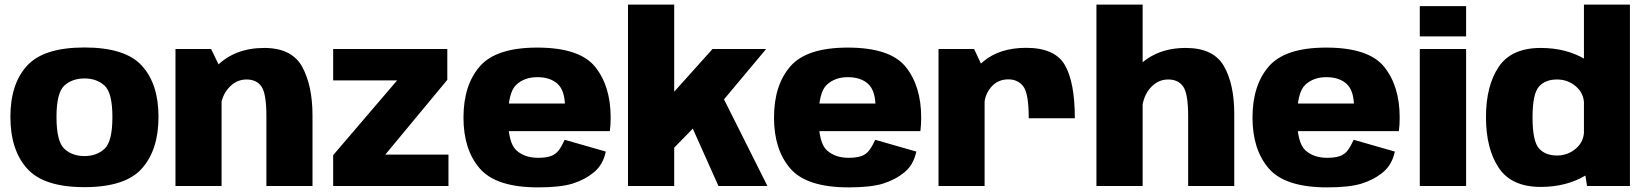

<svg xmlns="http://www.w3.org/2000/svg" viewBox="-20 -805 7128 831"><path d="M345.5 5Q522.5 5 594.2 -75.8Q666 -156.5 666 -299.5Q666 -441.5 594.2 -520.5Q522.5 -599.5 345.5 -599.5Q169 -599.5 97 -520.5Q25 -441.5 25 -299.5Q25 -156.5 97 -75.8Q169 5 345.5 5ZM345.5 -129.5Q292.5 -129.5 258.5 -161Q224.5 -192.5 224.5 -298.5Q224.5 -403.5 258.5 -434.5Q292.5 -465.5 345.5 -465.5Q398.5 -465.5 432.5 -434.5Q466.5 -403.5 466.5 -298.5Q466.5 -192.5 432.5 -161Q398.5 -129.5 345.5 -129.5Z M739.5 0H939V-499.5L893.5 -593H739.5ZM1133 0H1332.5V-305.5Q1332.5 -434.5 1287.8 -516Q1243 -597.5 1123.5 -597.5Q994.5 -597.5 915 -515.8Q835.5 -434 835.5 -353L932.5 -312Q932.5 -379.5 966 -420.2Q999.5 -461 1047 -461Q1091 -461 1112 -430Q1133 -399 1133 -302Z M1422 0H1921V-136H1636L1636.5 -122.5L1916 -459.5V-593H1422V-457H1710L1709 -469L1422 -133.5Z M2309 6V-122Q2250.5 -122 2214.8 -154.5Q2179 -187 2179 -296Q2179 -404.5 2214.2 -437.8Q2249.5 -471 2305.5 -471Q2362 -471 2393.8 -441.5Q2425.5 -412 2425.5 -340.5L2431.5 -357H2162V-237.5H2619.5Q2623 -263.5 2623 -296Q2623 -432.5 2555.8 -515.8Q2488.5 -599 2305 -599Q2127 -599 2056.5 -517.5Q1986 -436 1986 -296Q1986 -157.5 2056.5 -75.8Q2127 6 2309 6ZM2309 -122V6Q2404.5 6 2457.5 -10.2Q2510.5 -26.5 2550.2 -59Q2590 -91.5 2602 -149L2424 -200Q2412 -173.5 2399 -155.5Q2386 -137.5 2364.8 -129.8Q2343.5 -122 2309 -122Z M2698 0H2898V-244L2886.5 -154L3009 -279.5L2967.5 -273L3089.5 0H3301.5L3108.5 -385L3096.5 -354.5L3296 -593H3064L2858 -363.5L2898 -335.5V-785H2698Z M3653 6V-122Q3594.5 -122 3558.8 -154.5Q3523 -187 3523 -296Q3523 -404.5 3558.2 -437.8Q3593.5 -471 3649.5 -471Q3706 -471 3737.8 -441.5Q3769.5 -412 3769.5 -340.5L3775.5 -357H3506V-237.5H3963.5Q3967 -263.5 3967 -296Q3967 -432.5 3899.8 -515.8Q3832.5 -599 3649 -599Q3471 -599 3400.5 -517.5Q3330 -436 3330 -296Q3330 -157.5 3400.5 -75.8Q3471 6 3653 6ZM3653 -122V6Q3748.5 6 3801.5 -10.2Q3854.5 -26.5 3894.2 -59Q3934 -91.5 3946 -149L3768 -200Q3756 -173.5 3743 -155.5Q3730 -137.5 3708.8 -129.8Q3687.5 -122 3653 -122Z M4432.5 -293H4632Q4632 -448.5 4589 -523.2Q4546 -598 4421 -598Q4307 -598 4235.8 -539Q4164.5 -480 4164.5 -392.5L4240.5 -349.5Q4240.5 -393 4269 -427.2Q4297.5 -461.5 4344.5 -461.5Q4385.5 -461.5 4409 -431Q4432.5 -400.5 4432.5 -293ZM4042 0H4241.5V-496L4196 -593H4042Z M4725.5 0H4925.5V-785H4725.5ZM5122.5 0H5322V-312.5Q5322 -441 5277 -519.2Q5232 -597.5 5112 -597.5Q4983.5 -597.5 4904.2 -515.8Q4825 -434 4825 -353L4922 -312Q4922 -379.5 4955.2 -420.2Q4988.5 -461 5036 -461Q5080 -461 5101.2 -430Q5122.5 -399 5122.5 -302Z M5724 6V-122Q5665.5 -122 5629.8 -154.5Q5594 -187 5594 -296Q5594 -404.5 5629.2 -437.8Q5664.5 -471 5720.5 -471Q5777 -471 5808.8 -441.5Q5840.5 -412 5840.5 -340.5L5846.5 -357H5577V-237.5H6034.5Q6038 -263.5 6038 -296Q6038 -432.5 5970.8 -515.8Q5903.5 -599 5720 -599Q5542 -599 5471.5 -517.5Q5401 -436 5401 -296Q5401 -157.5 5471.5 -75.8Q5542 6 5724 6ZM5724 -122V6Q5819.5 6 5872.5 -10.2Q5925.5 -26.5 5965.2 -59Q6005 -91.5 6017 -149L5839 -200Q5827 -173.5 5814 -155.5Q5801 -137.5 5779.8 -129.8Q5758.5 -122 5724 -122Z M6125 0H6325.5V-593H6125ZM6125 -778.5V-647.5H6325.5V-778.5Z M6849 0H7034.5V-785H6835.5V-84.5ZM6648.5 4Q6759 4 6841.8 -45.2Q6924.5 -94.5 6924.5 -158L6836 -240.5Q6836 -192.5 6801 -162.2Q6766 -132 6719 -132Q6667.5 -132 6640.2 -163.5Q6613 -195 6613 -297Q6613 -398 6640.2 -429.5Q6667.5 -461 6719 -461Q6766 -461 6801 -430.8Q6836 -400.5 6836 -353L6924.5 -435Q6924.5 -498.5 6841.8 -548Q6759 -597.5 6648.5 -597.5Q6521.5 -597.5 6466.5 -515.5Q6411.5 -433.5 6411.5 -298Q6411.5 -162 6466.5 -79Q6521.5 4 6648.5 4Z"/></svg>

Font: Anybody UltraCondensed Thin ExtraBold
Style: Regular
Weight: 800
Version: Version 1.111